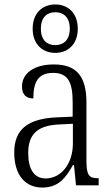

<svg xmlns="http://www.w3.org/2000/svg" viewBox="-20 -834 503 864"><path d="M229 -596C285 -596 330 -634 330 -705C330 -776 285 -814 229 -814C172 -814 127 -776 127 -705C127 -634 172 -596 229 -596ZM229 -631C193 -631 164 -652 164 -705C164 -758 193 -779 229 -779C264 -779 294 -758 294 -705C294 -652 264 -631 229 -631ZM170 10C245 10 277 -36 308 -91H313L322 0H424V-32H421C381 -32 369 -45 369 -110V-372C369 -495 321 -544 222 -544C132 -544 79 -503 79 -445C79 -409 97 -391 130 -391C130 -464 151 -506 219 -506C290 -506 307 -458 307 -372V-309L238 -306C107 -301 44 -253 44 -148C44 -41 98 10 170 10ZM185 -31C131 -31 107 -77 107 -145C107 -225 143 -270 248 -274L308 -277V-188C308 -101 258 -31 185 -31Z"/></svg>

Font: Noto Serif Thai Condensed Light
Style: Regular
Weight: 300
Width: 3
Designer: Monotype Design Team
Foundry: Monotype Imaging Inc.
Version: Version 2.002